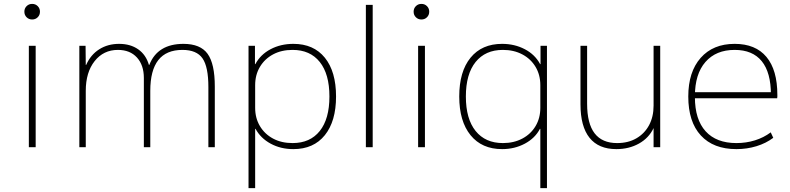

<svg xmlns="http://www.w3.org/2000/svg" viewBox="-20 -755 4054 985"><path d="M128 0V-520H163V0ZM145 -655Q128 -655 116.5 -666.5Q105 -678 105 -695Q105 -712 116.5 -723.5Q128 -735 145 -735Q162 -735 173.5 -723.5Q185 -712 185 -695Q185 -678 173.5 -666.5Q162 -655 145 -655Z M387 0V-520H419L420 -422H422Q445 -474 489 -502Q533 -530 591 -530Q649 -530 689 -502Q729 -474 744 -422H746Q767 -476 811 -503Q855 -530 921 -530Q1008 -530 1045 -479Q1082 -428 1082 -311V0H1049V-309Q1049 -412 1019 -455.5Q989 -499 916 -499Q833 -499 792 -446.5Q751 -394 751 -289V0H718V-355Q718 -421 682.5 -460Q647 -499 585 -499Q511 -499 465.5 -441.5Q420 -384 420 -289V0Z M1485 -530Q1589 -530 1646.5 -459Q1704 -388 1704 -260Q1704 -133 1646.5 -61.5Q1589 10 1485 10Q1420 10 1368.5 -18Q1317 -46 1291 -94H1289V210H1255V-520H1288V-426H1290Q1316 -475 1368 -502.5Q1420 -530 1485 -530ZM1481 -499Q1424 -499 1381 -476Q1338 -453 1313.5 -412Q1289 -371 1289 -318V-202Q1289 -149 1313.5 -108Q1338 -67 1381 -44Q1424 -21 1481 -21Q1571 -21 1620.5 -83Q1670 -145 1670 -260Q1670 -375 1620.5 -437Q1571 -499 1481 -499Z M1857 0V-730H1892V0Z M2125 0V-520H2160V0ZM2142 -655Q2125 -655 2113.5 -666.5Q2102 -678 2102 -695Q2102 -712 2113.5 -723.5Q2125 -735 2142 -735Q2159 -735 2170.5 -723.5Q2182 -712 2182 -695Q2182 -678 2170.5 -666.5Q2159 -655 2142 -655Z M2752 210V-94H2750Q2725 -46 2672.5 -18Q2620 10 2556 10Q2452 10 2394 -61.5Q2336 -133 2336 -260Q2336 -388 2394 -459Q2452 -530 2556 -530Q2620 -530 2672.5 -502.5Q2725 -475 2751 -426H2753V-520H2786V210ZM2560 -21Q2616 -21 2659.5 -44Q2703 -67 2727.5 -108Q2752 -149 2752 -202V-318Q2752 -371 2727.5 -412Q2703 -453 2659.5 -476Q2616 -499 2560 -499Q2470 -499 2420 -437Q2370 -375 2370 -260Q2370 -145 2420 -83Q2470 -21 2560 -21Z M3142 10Q3051 10 3004.5 -48Q2958 -106 2958 -220V-520H2992V-223Q2992 -121 3030.5 -71Q3069 -21 3146 -21Q3203 -21 3245 -45.5Q3287 -70 3310 -113Q3333 -156 3333 -213V-520H3367V0H3333V-98Q3309 -47 3258 -18.5Q3207 10 3142 10Z M3758 10Q3640 10 3575.5 -60Q3511 -130 3511 -260Q3511 -386 3574.5 -458Q3638 -530 3749 -530Q3856 -530 3912 -463Q3968 -396 3968 -268Q3968 -263 3968 -259.5Q3968 -256 3967 -251H3529V-282H3946L3935 -269Q3935 -383 3888 -441Q3841 -499 3749 -499Q3653 -499 3599 -437Q3545 -375 3545 -262V-257Q3545 -142 3600 -81.5Q3655 -21 3758 -21Q3808 -21 3853 -35Q3898 -49 3934 -76L3947 -48Q3910 -20 3861 -5Q3812 10 3758 10Z"/></svg>

Font: M PLUS 2 ExtraLight
Style: Regular
Weight: 250
Designer: Coji Morishita
Foundry: UNDERFOREST DESIGN
Version: Version 1.001